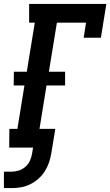

<svg xmlns="http://www.w3.org/2000/svg" viewBox="-34 -755 564 982"><path d="M-14 207V123H26Q44 123 62.5 117Q81 111 96 98Q111 85 119 67Q127 49 130 31L135 0H13L14 -96H55L91 -318H36L37 -388H103L144 -639H115V-735H510L482 -562H394L406 -639H257L216 -388H299V-318H204L168 -96H249L228 31Q224 55 216 78Q208 101 194.5 122Q181 143 161.5 160Q142 177 119.5 188Q97 199 73 203Q49 207 26 207Z"/></svg>

Font: Iosevka Curly Slab
Style: Bold Italic
Weight: 700
Italic angle: -9°
Monospace: yes
Designer: Belleve Invis
Foundry: Belleve Invis
Version: Version 22.1.2; ttfautohint (v1.8.4)